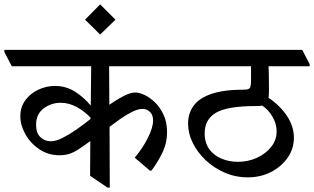

<svg xmlns="http://www.w3.org/2000/svg" viewBox="-48 -848 1436 878"><path d="M645 -68H637L568 -127Q603 -168 627.5 -216Q652 -264 652 -297Q652 -323 637.5 -336.5Q623 -350 604 -350Q583 -350 556 -336.5Q529 -323 502 -304Q475 -285 453 -268L454 10H444L364 -44L365 -203Q330 -177 307.5 -163Q285 -149 266 -143.5Q247 -138 224 -138Q173 -138 132.5 -165Q92 -192 68.5 -233.5Q45 -275 45 -316Q45 -359 68 -390Q91 -421 127.5 -438Q164 -455 203 -455Q254 -455 295.5 -428.5Q337 -402 367 -365L369 -545H6L-28 -610V-620H757L791 -555V-545H451L452 -369Q485 -392 516.5 -408.5Q548 -425 571 -425Q589 -425 613.5 -413.5Q638 -402 661.5 -379Q685 -356 700.5 -322Q716 -288 716 -243Q716 -197 697.5 -156Q679 -115 645 -68ZM366 -304V-310Q340 -338 304 -358Q268 -378 229 -378Q186 -378 151.5 -352Q117 -326 117 -277Q117 -239 137 -220.5Q157 -202 184 -202Q208 -202 238.5 -217.5Q269 -233 302 -256Q335 -279 366 -304Z M410 -828 480 -758 410 -690 341 -758Z M1085 -37Q1029 -37 979.5 -58.5Q930 -80 892.5 -115.5Q855 -151 833.5 -194.5Q812 -238 812 -283Q812 -329 837 -364Q862 -399 918.5 -418.5Q975 -438 1068 -438Q1088 -438 1094 -445Q1100 -452 1100 -485V-545H769L735 -610V-620H1334L1368 -555V-545H1180Q1180 -541 1180 -536.5Q1180 -532 1181 -527Q1181 -511 1181.5 -489.5Q1182 -468 1182 -438Q1182 -414 1180 -401Q1233 -365 1264.5 -317.5Q1296 -270 1296 -218Q1296 -168 1267.5 -127Q1239 -86 1191.5 -61.5Q1144 -37 1085 -37ZM1151 -365Q1140 -363 1121 -363Q993 -363 940.5 -333Q888 -303 888 -238Q888 -195 909 -166Q930 -137 965 -122.5Q1000 -108 1040 -108Q1086 -108 1126 -126Q1166 -144 1191.5 -175.5Q1217 -207 1217 -247Q1217 -282 1198 -314.5Q1179 -347 1151 -365Z"/></svg>

Font: Tiro Devanagari Sanskrit
Style: Regular
Weight: 400
Designer: Devanagari: John Hudson & Fiona Ross. Latin: John Hudson.
Foundry: Tiro Typeworks Ltd.
Version: Version 1.52